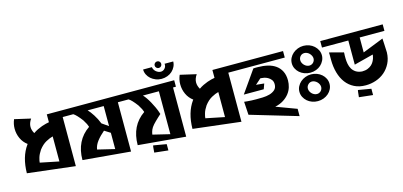

<svg xmlns="http://www.w3.org/2000/svg" viewBox="-73 -1271 3898 1859"><g transform="rotate(-15 1876.0 -341.5)"><path d="M385 -85V-336Q355 -329 315.5 -307.5Q276 -286 242 -241Q217 -204 207.5 -171Q198 -138 198 -123ZM221 -413Q242 -428 265.5 -439.5Q289 -451 311.5 -459Q334 -467 353 -471.5Q372 -476 385 -478V-557H555V-492H527V0L51 -56Q53 -219 128 -323L132 -328Q91 -358 69.5 -404.5Q48 -451 48 -503Q48 -550 67 -594L228 -557Q201 -518 201 -480Q201 -447 221 -413Z M1108 -492H1080V2L604 -40Q604 -137 640.5 -211Q677 -285 749 -334L747 -341Q745 -349 737 -365.5Q729 -382 712 -409Q662 -475 633 -492H553V-557H1108ZM879 -261Q834 -223 803.5 -183.5Q773 -144 767 -102L938 -61V-224ZM938 -492H777Q799 -470 826.5 -427.5Q854 -385 873 -336L938 -291Z M1662 -492H1633V1L1158 -41Q1158 -236 1302 -335L1300 -342Q1298 -350 1290 -366.5Q1282 -383 1265 -410Q1215 -477 1187 -492H1106V-557H1662ZM1491 -492H1331Q1345 -478 1361 -455Q1377 -432 1391.5 -405.5Q1406 -379 1419 -351.5Q1432 -324 1440 -300L1448 -276Q1448 -276 1438.5 -267.5Q1429 -259 1415.5 -246.5Q1402 -234 1388 -220Q1374 -206 1364 -195Q1343 -171 1334 -150Q1325 -129 1321 -103L1491 -62ZM1294 70 1295 59Q1296 51 1296.5 41Q1297 31 1298 22Q1299 13 1300 7Q1301 1 1303 0L1432 22V85Z M1486 -735Q1488 -721 1495 -709Q1502 -697 1512.5 -688.5Q1523 -680 1535 -675Q1547 -670 1559 -670Q1582 -670 1598 -687Q1614 -704 1614 -725Q1614 -727 1613.5 -730Q1613 -733 1613 -735H1700Q1700 -708 1688 -683.5Q1676 -659 1656 -640.5Q1636 -622 1608 -611.5Q1580 -601 1549 -601Q1518 -601 1490.5 -612Q1463 -623 1442.5 -641Q1422 -659 1410 -683.5Q1398 -708 1398 -735ZM1582 -743Q1582 -729 1572.5 -719.5Q1563 -710 1549 -710Q1536 -710 1526 -719.5Q1516 -729 1516 -743Q1516 -757 1526 -766.5Q1536 -776 1549 -776Q1563 -776 1572.5 -766.5Q1582 -757 1582 -743Z M2045 -85V-336Q2015 -329 1975.5 -307.5Q1936 -286 1902 -241Q1877 -204 1867.5 -171Q1858 -138 1858 -123ZM1881 -413Q1902 -428 1925.5 -439.5Q1949 -451 1971.5 -459Q1994 -467 2013 -471.5Q2032 -476 2045 -478V-557H2215V-492H2187V0L1711 -56Q1713 -219 1788 -323L1792 -328Q1751 -358 1729.5 -404.5Q1708 -451 1708 -503Q1708 -550 1727 -594L1888 -557Q1861 -518 1861 -480Q1861 -447 1881 -413Z M2745 20V93L2270 -48L2262 -180L2291 -177Q2311 -175 2334 -174Q2357 -173 2381 -173Q2411 -173 2447.5 -174Q2484 -175 2516 -184Q2548 -193 2570 -212.5Q2592 -232 2592 -268Q2592 -296 2578 -313.5Q2564 -331 2546 -341Q2528 -351 2510.5 -354.5Q2493 -358 2485 -358L2473 -359Q2472 -359 2467 -354.5Q2462 -350 2454.5 -343Q2447 -336 2438.5 -329Q2430 -322 2424 -316L2415 -309L2496 -301L2477 -248H2277L2432 -469L2453 -470H2476Q2529 -470 2575 -459Q2621 -448 2654.5 -424Q2688 -400 2707 -362Q2726 -324 2726 -270Q2726 -237 2716 -203.5Q2706 -170 2683.5 -141Q2661 -112 2626 -89.5Q2591 -67 2541 -56ZM2753 -557V-492H2211V-557Z M2955 -555Q2986 -555 3013.5 -544.5Q3041 -534 3061.5 -515.5Q3082 -497 3094 -472.5Q3106 -448 3106 -420Q3106 -393 3094 -368.5Q3082 -344 3062 -325.5Q3042 -307 3014 -296.5Q2986 -286 2955 -286Q2924 -286 2896.5 -296.5Q2869 -307 2848.5 -325Q2828 -343 2816 -367.5Q2804 -392 2804 -420Q2804 -448 2816.5 -473Q2829 -498 2850 -516Q2871 -534 2898 -544.5Q2925 -555 2955 -555ZM3002 -370Q3020 -388 3020 -412Q3020 -426 3013.5 -439Q3007 -452 2997 -462.5Q2987 -473 2973.5 -479Q2960 -485 2947 -485Q2922 -485 2906.5 -468Q2891 -451 2891 -428Q2891 -413 2897.5 -400Q2904 -387 2914 -377Q2924 -367 2937 -361Q2950 -355 2964 -355Q2985 -355 3002 -370ZM2955 -269Q2986 -269 3013.5 -258.5Q3041 -248 3061.5 -230Q3082 -212 3094 -187.5Q3106 -163 3106 -135Q3106 -107 3094 -82.5Q3082 -58 3061.5 -40Q3041 -22 3013.5 -11.5Q2986 -1 2955 -1Q2925 -1 2897.5 -11Q2870 -21 2849.5 -39Q2829 -57 2816.5 -81.5Q2804 -106 2804 -135Q2804 -163 2816.5 -187.5Q2829 -212 2849.5 -230Q2870 -248 2897.5 -258.5Q2925 -269 2955 -269ZM3002 -85Q3020 -103 3020 -127Q3020 -140 3013.5 -153.5Q3007 -167 2997 -177Q2987 -187 2973.5 -193.5Q2960 -200 2947 -200Q2924 -200 2907.5 -183Q2891 -166 2891 -143Q2891 -128 2897.5 -115Q2904 -102 2914 -92Q2924 -82 2937 -76Q2950 -70 2964 -70Q2985 -70 3002 -85Z M3721 -284Q3719 -223 3695 -175.5Q3671 -128 3633 -95.5Q3595 -63 3545.5 -46Q3496 -29 3442 -29Q3378 -29 3329 -53.5Q3280 -78 3247 -121.5Q3214 -165 3197 -225.5Q3180 -286 3180 -357V-379Q3180 -392 3180 -404Q3180 -416 3179 -429L3320 -392Q3320 -384 3320 -377Q3320 -370 3319 -364V-334Q3319 -305 3324.5 -276.5Q3330 -248 3343.5 -225Q3357 -202 3381 -186.5Q3405 -171 3442 -168Q3475 -168 3498.5 -177.5Q3522 -187 3537.5 -201Q3553 -215 3562 -231.5Q3571 -248 3576 -263Q3581 -278 3582 -288Q3583 -298 3583 -300L3390 -250V-492H3126V-557H3752V-492H3504V-342L3714 -425Q3714 -408 3717 -373Q3720 -338 3721 -284ZM3347 65 3348 54Q3349 46 3350 36Q3351 26 3352 17Q3353 8 3354 2Q3355 -4 3356 -5L3485 17V80Z"/></g></svg>

Font: Shorif Bongobondhu ANSI V1
Style: Regular
Weight: 400
Designer: Shorif Uddin Shishir, Shorif art & Design, e-mail : shorifart@gmail.com, facebook : Shorif2001
Foundry: Lipighor Font Foundry
Version: Designed by Shorif Uddin Shishir | Developed by Niladri Shek